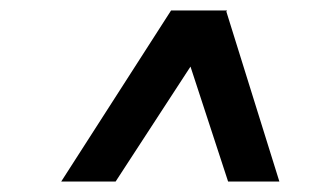

<svg xmlns="http://www.w3.org/2000/svg" viewBox="-20 -720 609 367"><path d="M97 -373 307 -700H414L201 -373ZM416 -373 309 -700H412L514 -373Z"/></svg>

Font: Figtree Light SemiBold
Style: Italic
Weight: 600
Italic angle: -9.5°
Version: Version 2.001;gftools[0.9.30]